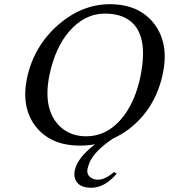

<svg xmlns="http://www.w3.org/2000/svg" viewBox="-20 -678 798 907"><path d="M531.7 142.1Q474.1 209 411.6 209Q347.2 209 334 164.1Q329.1 146 333.5 125Q347.2 65.9 429.2 3.4Q393.1 10.3 356.9 9.8Q222.7 9.8 151.4 -77.1Q78.1 -168 107.9 -310.1Q140.1 -460.4 255.9 -561.5Q367.7 -657.7 498 -658.2Q637.7 -658.2 709 -564.9Q779.3 -471.7 749 -329.1Q713.9 -164.6 590.3 -69.3Q554.7 -42 515.1 -24.4Q427.7 33.7 403.3 88.9Q397 104 393.6 119.1Q387.2 149.4 414.6 164.6Q427.2 170.9 442.9 170.9Q474.1 170.9 512.2 140.1Q515.6 137.2 518.1 134.8ZM475.6 -613.8Q377.9 -613.8 303.7 -525.9Q240.7 -450.2 214.4 -327.1Q180.2 -165.5 259.8 -84Q310.1 -34.2 386.2 -34.2Q496.1 -34.2 571.3 -139.6Q620.1 -209.5 642.1 -310.1Q691.9 -544.9 559.1 -599.6Q522.5 -613.8 475.6 -613.8Z"/></svg>

Font: Linux Biolinum Capitals O
Style: Italic Samll Caps
Weight: 400
Italic angle: -12°
Designer: Philipp H. Poll
Foundry: Philipp H. Poll
Version: Version 0.6.2